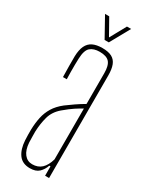

<svg xmlns="http://www.w3.org/2000/svg" viewBox="-195 -784 660 834"><g transform="rotate(30 135.0 -367.0)"><path d="M118 5Q80 5 61.2 -20.8Q42.5 -46.5 40 -90Q39.5 -105 39 -118Q38.5 -131 39 -145Q40 -177 46 -205.2Q52 -233.5 67 -258.2Q82 -283 110 -305Q128 -318.5 149.2 -333Q170.5 -347.5 192 -360V-514Q192 -552.5 177.8 -568.8Q163.5 -585 129 -585Q99 -585 82.2 -570.5Q65.5 -556 64 -514Q63.5 -499.5 63.2 -482.2Q63 -465 63.2 -446.5Q63.5 -428 64 -410H45Q44.5 -437 44 -464.8Q43.5 -492.5 44 -514Q45 -546.5 54.5 -566.5Q64 -586.5 83 -595.8Q102 -605 131 -605Q161 -605 178.8 -595.5Q196.5 -586 204.2 -566Q212 -546 212 -514V0H192V-47H186Q178.5 -24.5 163 -9.8Q147.5 5 118 5ZM118 -15Q146.5 -15 164.5 -31.8Q182.5 -48.5 192 -82V-337Q175.5 -328 156.8 -315.8Q138 -303.5 110 -280Q79.5 -254 70 -219.5Q60.5 -185 59 -145Q59 -137 59.2 -121.5Q59.5 -106 60 -90Q62.5 -54 78 -34.5Q93.5 -15 118 -15ZM121 -640 66 -739H87L132 -659L176 -739H197L142 -640Z"/></g></svg>

Font: Big Shoulders Display Thin Thin
Style: Regular
Weight: 250
Version: Version 2.002